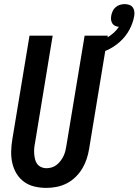

<svg xmlns="http://www.w3.org/2000/svg" viewBox="-20 -909 676 937"><path d="M206 8Q177 8 149 1.5Q121 -5 98.5 -21Q76 -37 61.5 -60.5Q47 -84 40.5 -111.5Q34 -139 34.5 -168.5Q35 -198 40 -228L124 -735H237L151 -212Q148 -198 147 -184.5Q146 -171 147 -158Q148 -145 151 -132Q154 -119 161.5 -109Q169 -99 181 -93.5Q193 -88 206 -88Q219 -88 232.5 -92Q246 -96 256.5 -104.5Q267 -113 275.5 -124Q284 -135 290 -147.5Q296 -160 299 -172.5Q302 -185 304 -198L393 -735H506L415 -183Q411 -158 403 -133.5Q395 -109 381.5 -86.5Q368 -64 348.5 -45Q329 -26 305.5 -14Q282 -2 256.5 3Q231 8 206 8ZM435 -639 419 -693Q439 -698 458.5 -704.5Q478 -711 496.5 -721.5Q515 -732 531.5 -746Q548 -760 560 -778Q550 -779 541.5 -783Q533 -787 528 -795Q523 -803 522 -813Q521 -823 523 -833Q525 -844 530 -855Q535 -866 544.5 -874Q554 -882 565.5 -885.5Q577 -889 588 -889Q599 -889 610 -885.5Q621 -882 627.5 -873.5Q634 -865 635.5 -853.5Q637 -842 635 -831Q629 -796 611 -763Q593 -730 565 -705Q537 -680 503.5 -664.5Q470 -649 435 -639Z"/></svg>

Font: Iosevka Oblique
Style: Bold
Weight: 700
Italic angle: -9°
Monospace: yes
Designer: Belleve Invis
Foundry: Belleve Invis
Version: Version 32.5.0; ttfautohint (v1.8.4)